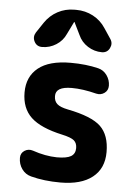

<svg xmlns="http://www.w3.org/2000/svg" viewBox="-55 -812 609 863"><g transform="rotate(5 250.0 -380.5)"><path d="M254.9 -769.5Q294.9 -769.5 330.1 -751Q365.2 -732.4 386.7 -699.2L418 -652.3Q430.7 -632.8 419.9 -611.3Q409.2 -589.8 384.8 -589.8Q350.6 -589.8 321.3 -608.4Q292 -627 278.3 -658.2L251 -713.9Q251 -714.8 250 -714.8Q249 -714.8 249 -713.9L221.7 -658.2Q208 -627 178.7 -608.4Q149.4 -589.8 115.2 -589.8Q90.8 -589.8 80.1 -610.8Q69.3 -631.8 82 -652.3L113.3 -699.2Q135.7 -732.4 170.4 -751Q205.1 -769.5 245.1 -769.5ZM254.9 -320.3Q364.3 -298.8 404.8 -259.8Q445.3 -220.7 445.3 -144.5Q445.3 -70.3 394.5 -30.3Q343.8 9.8 250 9.8Q176.8 9.8 117.2 -5.9Q90.8 -12.7 75.2 -34.7Q59.6 -56.6 59.6 -85Q59.6 -106.4 77.1 -117.7Q94.7 -128.9 115.2 -122.1Q171.9 -102.5 224.6 -101.6Q269.5 -101.6 288.6 -113.3Q307.6 -125 307.6 -150.4Q307.6 -172.9 293.9 -184.6Q280.3 -196.3 240.2 -205.1Q141.6 -226.6 98.1 -267.6Q54.7 -308.6 54.7 -379.9Q54.7 -451.2 104 -490.7Q153.3 -530.3 250 -530.3Q319.3 -530.3 375 -516.6Q399.4 -510.7 414.6 -489.3Q429.7 -467.8 429.7 -442.4Q429.7 -420.9 413.1 -409.2Q396.5 -397.5 376 -402.3Q314.5 -418 264.6 -418Q191.4 -418 192.4 -375Q192.4 -352.5 206.5 -339.8Q220.7 -327.1 254.9 -320.3Z"/></g></svg>

Font: Rounded-X Mgen+ 1m bold
Style: Bold
Weight: 700
Designer: [Source Han Sans]
Ryoko NISHIZUKA  (kana & ideographs); Paul D. Hunt (Latin, Greek & Cyrillic); Wenlong ZHANG  (bopomofo
Version: Version 1.059.20150602